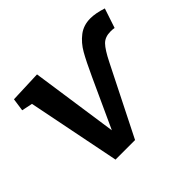

<svg xmlns="http://www.w3.org/2000/svg" viewBox="-128 -715 889 889"><g transform="rotate(-45 316.0 -270.5)"><path d="M632 -528 600 -432Q591 -434 575 -434Q539 -434 518.5 -413Q498 -392 471 -338L300 2H172L81 -454L28 -465L37 -528L194 -534L256 -106L366 -346Q398 -416 420 -454.5Q442 -493 474.5 -518Q507 -543 552 -543Q586 -543 632 -528Z"/></g></svg>

Font: Bitter Pro SemiBold
Style: Italic
Weight: 600
Italic angle: -9°
Designer: Sol Matas, and Bitter project Authors
Foundry: Sol Matas
Version: Version 1.010